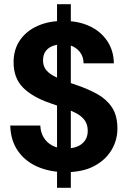

<svg xmlns="http://www.w3.org/2000/svg" viewBox="-20 -812 612 919"><path d="M253 87V-792H319V87ZM295 12Q219 12 159.5 -14Q100 -40 65.5 -90Q31 -140 29 -211H173Q174 -180 188.5 -155Q203 -130 230 -115.5Q257 -101 294 -101Q326 -101 349.5 -110.5Q373 -120 386.5 -139Q400 -158 400 -186Q400 -216 385.5 -236Q371 -256 345 -270Q319 -284 286 -295.5Q253 -307 218 -319Q134 -348 89.5 -393.5Q45 -439 45 -514Q45 -575 75.5 -619.5Q106 -664 160 -688Q214 -712 283 -712Q354 -712 407.5 -687.5Q461 -663 492.5 -617Q524 -571 525 -509H380Q380 -535 367.5 -555.5Q355 -576 332.5 -588Q310 -600 280 -600Q254 -600 232.5 -592Q211 -584 198.5 -567Q186 -550 186 -523Q186 -498 198 -481Q210 -464 231.5 -451.5Q253 -439 283 -427.5Q313 -416 349 -404Q402 -386 446 -361.5Q490 -337 516 -298Q542 -259 542 -196Q542 -141 513.5 -93.5Q485 -46 430.5 -17Q376 12 295 12Z"/></svg>

Font: DM Sans 9pt 36pt
Style: Bold
Weight: 700
Version: Version 4.004;gftools[0.9.30]